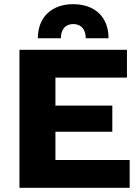

<svg xmlns="http://www.w3.org/2000/svg" viewBox="-20 -898 671 918"><path d="M499 -715C499 -816 434 -878 330 -878C227 -878 161 -816 161 -715H271C271 -755 291 -783 330 -783C370 -783 390 -755 390 -715ZM73 0H600V-133H245V-268H517V-393H245V-527H587V-660H73Z"/></svg>

Font: Work Sans
Style: Bold
Weight: 700
Designer: Wei Huang
Foundry: Wei Huang
Version: Version 2.012